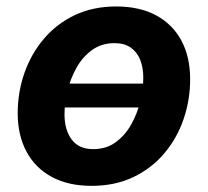

<svg xmlns="http://www.w3.org/2000/svg" viewBox="-20 -573 654 603"><path d="M490.3 -310.4 477.6 -235.5H122.5L135.2 -310.4ZM267.8 10.7Q194 10.7 142.2 -17.6Q90.3 -45.8 63 -97.2Q35.6 -148.5 35.6 -217.2Q35.6 -283 56.5 -343.2Q77.5 -403.4 117.4 -450.7Q157.3 -498 214.6 -525.4Q272 -552.7 345.1 -552.7Q418.6 -552.7 470.6 -524.6Q522.5 -496.5 549.9 -445.1Q577.2 -393.8 577.2 -324.6Q577.2 -258.7 556.4 -198.5Q535.7 -138.2 495.7 -91.1Q455.7 -43.9 398.3 -16.6Q341 10.7 267.8 10.7ZM272.9 -104.6Q313.8 -104.6 343.5 -126.5Q373.3 -148.3 392.4 -182.7Q411.6 -217.1 420.8 -256Q430 -294.9 430 -328.7Q430 -361.5 420 -385.9Q410 -410.3 390.1 -423.9Q370.2 -437.5 339.7 -437.5Q298.9 -437.5 269.1 -415.9Q239.3 -394.3 220.2 -360.1Q201 -325.8 191.8 -287.1Q182.6 -248.3 182.6 -214Q182.6 -165.1 205.1 -134.9Q227.6 -104.6 272.9 -104.6Z"/></svg>

Font: Adwaita Sans
Style: Italic
Weight: 400
Italic angle: -9.39999°
Designer: Rasmus Andersson
Foundry: rsms
Version: Version 4.001;git-9221beed3